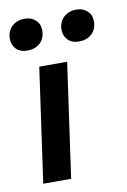

<svg xmlns="http://www.w3.org/2000/svg" viewBox="-72 -600 427 644"><g transform="rotate(-10 141.0 -278.0)"><path d="M23 0 78 -389H173L118 0ZM-3 -498Q-3 -524 14 -540Q31 -556 58 -556Q80 -556 94.5 -542.5Q109 -529 109 -508Q109 -480 92 -464.5Q75 -449 49 -449Q24 -449 10.5 -463Q-3 -477 -3 -498ZM173 -498Q173 -524 190 -540Q207 -556 234 -556Q256 -556 270.5 -542.5Q285 -529 285 -508Q285 -480 268 -464.5Q251 -449 225 -449Q200 -449 186.5 -463Q173 -477 173 -498Z"/></g></svg>

Font: Neutral Grotesk
Style: Italic
Weight: 400
Italic angle: -8°
Designer: Nawras Khrais
Foundry: Nawras Khrais
Version: Version 1.000